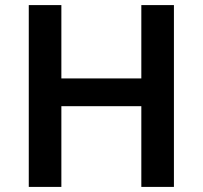

<svg xmlns="http://www.w3.org/2000/svg" viewBox="-20 -734 796 754"><path d="M663 0H535V-317H221V0H93V-714H221V-426H535V-714H663Z"/></svg>

Font: Noto Sans Hanifi Rohingya SemiBold
Style: Regular
Weight: 600
Version: Version 2.101